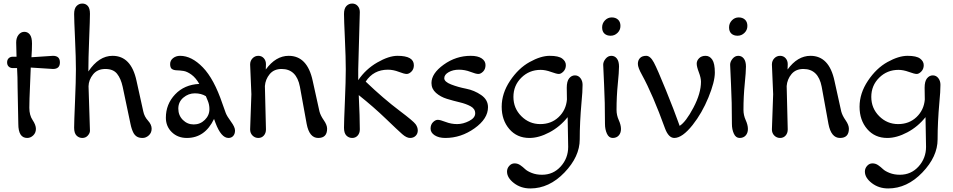

<svg xmlns="http://www.w3.org/2000/svg" viewBox="-20 -770 5360 1080"><path d="M278 -382Q273 -382 153 -390Q153 -377 149 -291Q145 -205 145 -163.5Q145 -122 163.5 -94.5Q182 -67 182 -45Q182 -23 167 -8.5Q152 6 133 6Q83 6 83 -73L79 -276Q79 -338 76 -387H52Q38 -387 29 -395.5Q20 -404 20 -419Q20 -434 29 -442.5Q38 -451 52 -451H73Q71 -503 71 -530.5Q71 -558 84.5 -574.5Q98 -591 117 -591Q136 -591 148 -575.5Q160 -560 160 -525Q160 -490 157 -448L278 -456Q317 -456 317 -419Q317 -382 278 -382Z M731 -22Q720 -43 714 -73L670 -282Q660 -328 638.5 -355Q617 -382 572.5 -382Q528 -382 503.5 -351.5Q479 -321 478 -285Q486 -48 486 -34.5Q486 -21 474 -7.5Q462 6 443 6Q424 6 410.5 -7.5Q397 -21 397 -52Q397 -83 402 -199.5Q407 -316 407 -380Q407 -444 402 -552Q397 -660 397 -691Q397 -722 410.5 -736Q424 -750 443 -750Q462 -750 474 -736.5Q486 -723 486 -692.5Q486 -662 481.5 -550.5Q477 -439 477 -368Q536 -456 613 -456Q718 -456 748 -315L786 -143Q792 -114 812.5 -91.5Q833 -69 833 -46Q833 -23 817 -8.5Q801 6 782 6Q763 6 751 -1Q739 -8 731 -22Z M1265 6Q1224 6 1192 -79L1184 -101Q1133 6 1031 6Q980 6 946.5 -26.5Q913 -59 913 -108Q913 -184 965 -239Q1017 -294 1101 -298Q1081 -333 1056.5 -350.5Q1032 -368 1012 -371Q992 -374 974.5 -374.5Q957 -375 947 -382Q937 -389 937 -409.5Q937 -430 953.5 -443Q970 -456 993 -456Q1058 -456 1121 -391Q1184 -326 1231 -187L1250 -134Q1257 -116 1279.5 -85.5Q1302 -55 1302 -36Q1302 -17 1292 -5.5Q1282 6 1265 6ZM1158 -156Q1158 -181 1149 -202.5Q1140 -224 1138 -229Q1112 -245 1076 -245Q1040 -245 1011.5 -221Q983 -197 983 -159Q983 -121 1008.5 -95.5Q1034 -70 1070 -70Q1106 -70 1132 -95.5Q1158 -121 1158 -156Z M1470 -286 1476 -42Q1476 -21 1464 -7.5Q1452 6 1433 6Q1414 6 1400.5 -7.5Q1387 -21 1387 -42L1394 -240Q1394 -240 1387 -407Q1387 -428 1400.5 -442Q1414 -456 1433 -456Q1452 -456 1464 -442.5Q1476 -429 1476 -409Q1476 -389 1475 -379Q1531 -456 1604 -456Q1709 -456 1739 -315L1777 -143Q1783 -120 1801.5 -93.5Q1820 -67 1820 -46Q1820 6 1770 6Q1720 6 1705 -73L1667 -282Q1648 -382 1564 -382Q1521 -382 1497 -353Q1473 -324 1470 -286Z M2004 -702 1995 -380V-319Q2037 -381 2102 -418.5Q2167 -456 2216 -456Q2308 -456 2308 -403Q2308 -381 2294.5 -367.5Q2281 -354 2267.5 -354Q2254 -354 2223 -366Q2192 -378 2162 -378Q2081 -378 2037 -311Q2136 -216 2229 -146Q2306 -88 2318 -71Q2330 -54 2330 -36Q2330 -18 2318 -6Q2306 6 2286.5 6Q2267 6 2242.5 -15.5Q2218 -37 2150 -102.5Q2082 -168 1998 -235Q2004 -109 2004 -42Q2004 -21 1992 -7.5Q1980 6 1961 6Q1942 6 1928.5 -7.5Q1915 -21 1915 -52Q1915 -83 1920 -199.5Q1925 -316 1925 -380Q1925 -444 1920 -552Q1915 -660 1915 -691Q1915 -722 1928.5 -736Q1942 -750 1961 -750Q1980 -750 1992 -736.5Q2004 -723 2004 -702Z M2407 -303Q2407 -357 2476 -406.5Q2545 -456 2628 -456Q2668 -456 2689.5 -441.5Q2711 -427 2711 -404Q2711 -381 2697.5 -367.5Q2684 -354 2670.5 -354Q2657 -354 2626 -366Q2595 -378 2561.5 -378Q2528 -378 2503.5 -364Q2479 -350 2479 -330Q2479 -310 2517.5 -295Q2556 -280 2602 -271Q2648 -262 2686.5 -235.5Q2725 -209 2725 -167Q2725 -102 2649 -48Q2573 6 2485 6Q2448 6 2425 -9Q2402 -24 2402 -46.5Q2402 -69 2415.5 -82.5Q2429 -96 2442.5 -96Q2456 -96 2487 -84Q2518 -72 2551.5 -72Q2585 -72 2619 -89.5Q2653 -107 2653 -132.5Q2653 -158 2627.5 -172Q2602 -186 2566 -194.5Q2530 -203 2494 -214Q2458 -225 2432.5 -247.5Q2407 -270 2407 -303Z M3021 -377Q2957 -377 2912.5 -333Q2868 -289 2868 -225Q2868 -161 2912.5 -116.5Q2957 -72 3019 -72Q3081 -72 3122.5 -111.5Q3164 -151 3169 -210Q3168 -239 3168 -276Q3168 -313 3181.5 -329.5Q3195 -346 3214 -346Q3233 -346 3245 -330.5Q3257 -315 3257 -293Q3257 -271 3255.5 -249.5Q3254 -228 3251 -194Q3241 -83 3241 14Q3241 111 3155 200.5Q3069 290 2963 290Q2910 290 2871 260Q2832 230 2832 195Q2832 177 2844.5 163Q2857 149 2874.5 149Q2892 149 2906.5 159Q2921 169 2933.5 181Q2946 193 2971.5 203Q2997 213 3029 213Q3092 213 3134 166.5Q3176 120 3176 56Q3176 48 3173 -111Q3130 -57 3070.5 -25.5Q3011 6 2958 6Q2888 6 2845 -44Q2802 -94 2802 -169.5Q2802 -245 2849 -315.5Q2896 -386 2959 -421Q3022 -456 3072 -456Q3122 -456 3142.5 -440.5Q3163 -425 3163 -403.5Q3163 -382 3149.5 -368Q3136 -354 3123.5 -354Q3111 -354 3079.5 -365.5Q3048 -377 3021 -377Z M3383 -73Q3383 -199 3378 -294Q3373 -389 3373 -406Q3373 -423 3386.5 -439.5Q3400 -456 3419 -456Q3438 -456 3450 -440.5Q3462 -425 3462 -395.5Q3462 -366 3455 -296.5Q3448 -227 3448 -152Q3448 -122 3460.5 -94.5Q3473 -67 3473 -44.5Q3473 -22 3460.5 -8Q3448 6 3426.5 6Q3405 6 3394 -18Q3383 -42 3383 -73ZM3415 -569Q3393 -569 3380 -581Q3367 -593 3367 -616Q3367 -639 3383 -655.5Q3399 -672 3421 -672Q3443 -672 3456.5 -659.5Q3470 -647 3470 -624Q3470 -601 3453.5 -585Q3437 -569 3415 -569Z M3591 -349Q3568 -390 3568 -410.5Q3568 -431 3580 -443.5Q3592 -456 3615 -456Q3638 -456 3658 -418.5Q3678 -381 3726 -262.5Q3774 -144 3795 -84L3803 -62Q3838 -84 3880.5 -164.5Q3923 -245 3923 -310Q3923 -332 3911 -363.5Q3899 -395 3899 -412Q3899 -429 3912.5 -442.5Q3926 -456 3949 -456Q3972 -456 3986.5 -434.5Q4001 -413 4001 -361.5Q4001 -310 3965 -222Q3929 -134 3876 -67Q3818 6 3773 6Q3741 6 3721 -47Q3652 -238 3591 -349Z M4097 -73Q4097 -199 4092 -294Q4087 -389 4087 -406Q4087 -423 4100.5 -439.5Q4114 -456 4133 -456Q4152 -456 4164 -440.5Q4176 -425 4176 -395.5Q4176 -366 4169 -296.5Q4162 -227 4162 -152Q4162 -122 4174.5 -94.5Q4187 -67 4187 -44.5Q4187 -22 4174.5 -8Q4162 6 4140.5 6Q4119 6 4108 -18Q4097 -42 4097 -73ZM4129 -569Q4107 -569 4094 -581Q4081 -593 4081 -616Q4081 -639 4097 -655.5Q4113 -672 4135 -672Q4157 -672 4170.5 -659.5Q4184 -647 4184 -624Q4184 -601 4167.5 -585Q4151 -569 4129 -569Z M4405 -286 4411 -42Q4411 -21 4399 -7.5Q4387 6 4368 6Q4349 6 4335.5 -7.5Q4322 -21 4322 -42L4329 -240Q4329 -240 4322 -407Q4322 -428 4335.5 -442Q4349 -456 4368 -456Q4387 -456 4399 -442.5Q4411 -429 4411 -409Q4411 -389 4410 -379Q4466 -456 4539 -456Q4644 -456 4674 -315L4712 -143Q4718 -120 4736.5 -93.5Q4755 -67 4755 -46Q4755 6 4705 6Q4655 6 4640 -73L4602 -282Q4583 -382 4499 -382Q4456 -382 4432 -353Q4408 -324 4405 -286Z M5034 -377Q4970 -377 4925.5 -333Q4881 -289 4881 -225Q4881 -161 4925.5 -116.5Q4970 -72 5032 -72Q5094 -72 5135.5 -111.5Q5177 -151 5182 -210Q5181 -239 5181 -276Q5181 -313 5194.5 -329.5Q5208 -346 5227 -346Q5246 -346 5258 -330.5Q5270 -315 5270 -293Q5270 -271 5268.5 -249.5Q5267 -228 5264 -194Q5254 -83 5254 14Q5254 111 5168 200.5Q5082 290 4976 290Q4923 290 4884 260Q4845 230 4845 195Q4845 177 4857.5 163Q4870 149 4887.5 149Q4905 149 4919.5 159Q4934 169 4946.5 181Q4959 193 4984.5 203Q5010 213 5042 213Q5105 213 5147 166.5Q5189 120 5189 56Q5189 48 5186 -111Q5143 -57 5083.5 -25.5Q5024 6 4971 6Q4901 6 4858 -44Q4815 -94 4815 -169.5Q4815 -245 4862 -315.5Q4909 -386 4972 -421Q5035 -456 5085 -456Q5135 -456 5155.5 -440.5Q5176 -425 5176 -403.5Q5176 -382 5162.5 -368Q5149 -354 5136.5 -354Q5124 -354 5092.5 -365.5Q5061 -377 5034 -377Z"/></svg>

Font: Macondo Swash Caps
Style: Regular
Weight: 400
Designer: John Vargas Beltran
Foundry: John Vargas Beltran
Version: Version 2.001